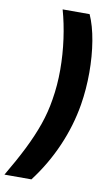

<svg xmlns="http://www.w3.org/2000/svg" viewBox="-153 -818 591 1009"><g transform="rotate(10 142.5 -314.0)"><path d="M-53.7 140.6Q-3.4 55.7 32.7 -16.6Q68.8 -88.9 92.3 -156Q115.7 -223.1 126.5 -292Q139.6 -369.6 139.4 -452.6Q139.2 -535.6 127.9 -616.2Q116.7 -696.8 96.7 -767.6H240.7Q266.1 -710.9 279.3 -631.6Q292.5 -552.2 292.5 -464.1Q292.5 -376 278.8 -292Q259.8 -176.8 211.9 -66.7Q164.1 43.5 90.3 140.6Z"/></g></svg>

Font: Inter Tight
Style: Bold Italic
Weight: 700
Italic angle: -9.39999°
Designer: Rasmus Andersson
Foundry: rsms
Version: Version 3.004